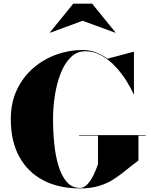

<svg xmlns="http://www.w3.org/2000/svg" viewBox="-20 -1038 840 1068"><path d="M439.5 -922.5 259 -856 257.5 -857.5 387.5 -1017.5H492.5L622.5 -857.5L621 -856ZM420 -286.5H790V-283.5H750V-145Q712.5 -117.5 679.5 -90.2Q646.5 -63 611 -40.2Q575.5 -17.5 530.8 -3.8Q486 10 425 10Q306 10 219.8 -35.5Q133.5 -81 86.8 -167.2Q40 -253.5 40 -375Q40 -466 73.5 -537.5Q107 -609 164 -658.5Q221 -708 292.5 -734Q364 -760 440 -760Q477.5 -760 512.2 -747Q547 -734 578 -711.5L722.5 -750H725V-515H722.5Q707.5 -549.5 681.8 -590.5Q656 -631.5 621.2 -668.5Q586.5 -705.5 544.5 -729.2Q502.5 -753 455 -753Q408.5 -753 374.5 -720.2Q340.5 -687.5 318.5 -632.5Q296.5 -577.5 285.8 -510.5Q275 -443.5 275 -375Q275 -307 281.8 -239.2Q288.5 -171.5 305.2 -115.8Q322 -60 351.2 -26.2Q380.5 7.5 425 7.5Q447 7.5 466 -12.8Q485 -33 500 -63.5Q515 -94 525 -125V-283.5H420Z"/></svg>

Font: Bodoni* 72pt Fatface
Style: Regular
Weight: 900
Version: Version 2.3